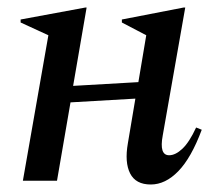

<svg xmlns="http://www.w3.org/2000/svg" viewBox="-20 -482 571 512"><path d="M41 0 109 -388 35 -422V-430L208 -462H211L175 -253L349 -263L370 -388L305 -422V-430L470 -462H474L414 -121Q404 -68 431 -68Q448 -68 466.5 -85.5Q485 -103 503 -142L518 -136Q490 -61 455.5 -25.5Q421 10 382 10Q342 10 327 -19.5Q312 -49 321 -100L341 -219L168 -209L132 0Z"/></svg>

Font: Spectral Medium
Style: Italic
Weight: 500
Italic angle: -10°
Designer: Jean-Baptiste Levee
Foundry: Production Type
Version: Version 2.001